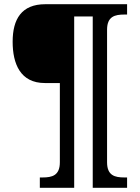

<svg xmlns="http://www.w3.org/2000/svg" viewBox="-20 -780 664 911"><path d="M169 111H332V-702H420V111H583V62H570C525 62 488 53 488 -10V-639C488 -702 525 -711 570 -711H583V-760H195C82 -760 40 -689 40 -582C40 -478 76 -386 193 -386H264V-10C264 53 227 62 182 62H169Z"/></svg>

Font: Noto Serif Oriya SemiBold
Style: Regular
Weight: 600
Designer: David Williams
Foundry: Google LLC, David Williams
Version: Version 1.051